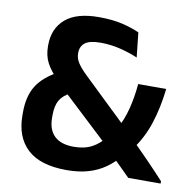

<svg xmlns="http://www.w3.org/2000/svg" viewBox="-76 -728 820 817"><g transform="rotate(10 334.0 -319.5)"><path d="M528 0Q519 -9 504.5 -23.5Q490 -38 473.5 -54.2Q457 -70.5 442.8 -84.8Q428.5 -99 421 -106.5L404 -125.5L180 -335L160 -357Q126.5 -391 110.5 -421.5Q94.5 -452 94.5 -493V-496.5Q94.5 -569 142.5 -610.5Q190.5 -652 286.5 -652Q346.5 -652 389.8 -641.5Q433 -631 463 -617L474.5 -510.5Q441 -525 399.2 -535.5Q357.5 -546 312.5 -546Q265.5 -546 245.8 -530.5Q226 -515 226 -487V-485Q226 -463 238.8 -443.5Q251.5 -424 278 -398.5L477.5 -207L507.5 -175Q524 -159 540 -143Q556 -127 571.8 -111Q587.5 -95 603.5 -78.5Q619.5 -62 635.5 -45Q651.5 -28 668 -10V0ZM263.5 13Q150 13 94.2 -38.5Q38.5 -90 38.5 -184V-197.5Q38.5 -266 66.2 -311.2Q94 -356.5 158.5 -391L225.5 -312Q193 -296.5 178.8 -272.2Q164.5 -248 164.5 -207.5V-195.5Q164.5 -144 192.8 -117Q221 -90 276.5 -90Q323 -90 355.8 -107.8Q388.5 -125.5 412 -158L445.5 -198.5Q469.5 -241 482.5 -292Q495.5 -343 500.5 -400.5H621.5Q612.5 -319 590 -249.8Q567.5 -180.5 525.5 -125L488 -88Q462 -56 430 -33.5Q398 -11 357.2 1Q316.5 13 263.5 13Z"/></g></svg>

Font: Anek Bangla
Style: Semi-bold
Weight: 600
Designer: Sulekha Rajkumar (Bangla), Yesha Goshar (Latin)
Foundry: Ek Type
Version: Version 1.002;March 21, 2022;FontCreator 13.0.0.2683 64-bit